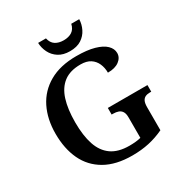

<svg xmlns="http://www.w3.org/2000/svg" viewBox="-210 -1072 1167 1234"><g transform="rotate(-30 374.0 -455.0)"><path d="M415 10Q294 10 214 -36Q134 -82 95 -164.5Q56 -247 56 -358Q56 -466 97 -548.5Q138 -631 219.5 -677.5Q301 -724 420 -724Q500 -724 553 -709Q606 -694 632.5 -668Q659 -642 659 -610Q659 -576 628.5 -553Q598 -530 544 -530Q544 -567 530.5 -597.5Q517 -628 489.5 -646Q462 -664 417 -664Q339 -664 292 -628Q245 -592 223.5 -524Q202 -456 202 -358Q202 -260 224.5 -192.5Q247 -125 297 -89.5Q347 -54 430 -54Q453 -54 474.5 -56Q496 -58 515 -63V-215Q515 -243 505.5 -258Q496 -273 479.5 -279Q463 -285 440 -285H430V-334H724V-285H714Q694 -285 680 -278.5Q666 -272 658.5 -256.5Q651 -241 651 -211V-41Q596 -15 539 -2.5Q482 10 415 10ZM403 -771Q353 -771 319.5 -792.5Q286 -814 269 -848.5Q252 -883 251 -920H309Q317 -884 341.5 -868Q366 -852 403 -852Q440 -852 464.5 -868Q489 -884 497 -920H556Q555 -883 538 -848.5Q521 -814 488 -792.5Q455 -771 403 -771Z"/></g></svg>

Font: Noto Serif Kannada SemiBold
Style: Regular
Weight: 600
Version: Version 2.003